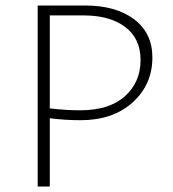

<svg xmlns="http://www.w3.org/2000/svg" viewBox="-20 -678 629 698"><path d="M289 -658Q401 -658 467.5 -608Q534 -558 534 -469Q534 -371 462.5 -306Q391 -241 273 -241Q218 -241 161 -248V0H117V-658ZM271 -277Q377 -277 434 -328Q491 -379 491 -460Q491 -538 435 -580Q379 -622 283 -622H161V-284Q220 -277 271 -277Z"/></svg>

Font: EauTest Light
Style: Regular
Weight: 300
Designer: Christian Thalmann (Catharsis Fonts)
Version: Version 0.001;PS 000.001;hotconv 1.0.88;makeotf.lib2.5.64775